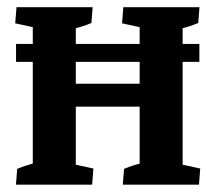

<svg xmlns="http://www.w3.org/2000/svg" viewBox="-20 -503 587 523"><path d="M360.4 -7.3V-476.6H477.5V-7.3ZM69.3 -7.3V-476.6H186.5V-7.3ZM126 -212.4V-274.9H417.5V-212.4ZM23.4 0 26.9 -43Q50.3 -53.2 87.9 -62L69.3 -12.2V-88.9H186.5V-12.2L169.4 -58.1L234.4 -43.9L231 0ZM314.5 0 317.9 -43Q341.3 -53.2 378.9 -62L360.4 -12.2V-88.9H477.5V-12.2L460.4 -58.1L525.4 -43.9L522 0ZM523.4 -483.4 520 -440.4Q496.6 -430.2 459 -421.4L477.5 -471.2V-394.5H360.4V-471.2L377.4 -425.3L312.5 -439.5L315.9 -483.4ZM232.4 -483.4 229 -440.4Q205.6 -430.2 168 -421.4L186.5 -471.2V-394.5H69.3V-471.2L86.4 -425.3L21.5 -439.5L24.9 -483.4ZM23.7 -383.3H523.1V-334.5H23.7Z"/></svg>

Font: Markazi Text
Style: Regular
Weight: 400
Designer: Borna Izadpanah (Arabic designer), Fiona Ross (Arabic design director) and Florian Runge (Latin designer)
Foundry: Borna Izadpanah and Florian Runge
Version: Version 1.000